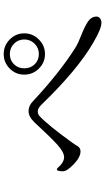

<svg xmlns="http://www.w3.org/2000/svg" viewBox="215 -944 569 1040"><g transform="rotate(-90 500.0 -424.5)"><path d="M615.2 -578.1Q615.2 -624 647.9 -656.7Q680.7 -689.5 726.6 -689.5Q772.5 -689.5 805.7 -656.7Q838.9 -624 838.9 -578.1Q838.9 -532.2 805.7 -499Q772.5 -465.8 726.6 -465.8Q680.7 -465.8 647.9 -499Q615.2 -532.2 615.2 -578.1ZM649.4 -578.1Q649.4 -543.9 671.4 -521.5Q693.4 -499 726.6 -499Q759.8 -499 782.7 -522Q805.7 -544.9 805.7 -578.1Q805.7 -611.3 782.7 -633.8Q759.8 -656.2 726.6 -656.2Q693.4 -656.2 671.4 -633.8Q649.4 -611.3 649.4 -578.1ZM91.8 -368.2Q91.8 -401.4 101.6 -401.4Q105.5 -401.4 109.4 -397.5Q139.6 -362.3 168 -362.3Q195.3 -362.3 236.3 -399.4Q277.3 -436.5 355.5 -521.5Q386.7 -554.7 417 -554.7Q447.3 -554.7 469.7 -532.2Q627 -385.7 761.7 -300.8Q785.2 -286.1 833 -267.6Q879.9 -249 904.8 -231.4Q929.7 -213.9 929.7 -186.5Q929.7 -174.8 919.9 -167.5Q910.2 -160.2 895.5 -160.2Q863.3 -160.2 787.1 -205.1Q640.6 -290 452.1 -485.4Q432.6 -504.9 417 -504.9Q400.4 -504.9 390.6 -495.1Q342.8 -451.2 246.1 -317.4Q243.2 -313.5 236.3 -302.7Q229.5 -292 226.6 -287.1Q216.8 -273.4 199.2 -273.4Q168 -273.4 129.9 -310.1Q91.8 -346.7 91.8 -368.2Z"/></g></svg>

Font: GenEi Koburi Mincho v6
Style: Regular
Weight: 400
Designer: o_tamon (Modified)
Foundry: o_tamon / Adobe Systems Incorporated
Version: Version 6.1